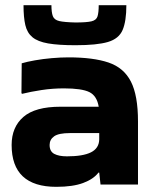

<svg xmlns="http://www.w3.org/2000/svg" viewBox="-20 -723 599 743"><path d="M245 -501Q341 -501 400 -481Q459 -461 486.5 -407.5Q514 -354 514 -253V-9H369L364 -55H361Q342 -30 302 -15Q262 0 198 0Q25 0 25 -162Q25 -231 70.5 -270.5Q116 -310 214 -310H362Q355 -352 326 -366.5Q297 -381 227 -381Q183 -381 140.5 -374.5Q98 -368 66 -360L63 -362L64 -478Q84 -484 115 -489.5Q146 -495 180.5 -498Q215 -501 245 -501ZM239 -118Q301 -118 332 -133.5Q363 -149 364 -183V-208H251Q207 -208 189.5 -195.5Q172 -183 172 -162Q172 -137 190 -127.5Q208 -118 239 -118ZM362 -703H469Q469 -641 454.5 -607Q440 -573 397.5 -560.5Q355 -548 272 -548Q206 -548 166 -555Q126 -562 105.5 -579Q85 -596 78 -626Q71 -656 71 -703H179Q179 -675 184.5 -660.5Q190 -646 209.5 -641.5Q229 -637 272 -636Q315 -636 334 -640.5Q353 -645 357.5 -660Q362 -675 362 -703Z"/></svg>

Font: Bakbak One
Style: Regular
Weight: 400
Designer: Saumya Kishore and Sanchit Sawaria
Foundry: A Good Feeling
Version: Version 1.003; ttfautohint (v1.8.3)